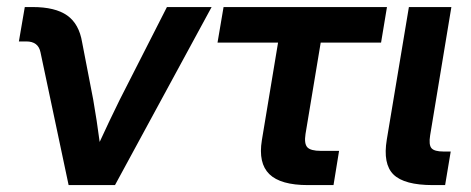

<svg xmlns="http://www.w3.org/2000/svg" viewBox="-20 -536 1365 556"><path d="M178.7 0 97.2 -384.8Q90.8 -416 56.2 -416H34.7L51.8 -515.6H74.2Q140.1 -515.6 174.6 -491.2Q209 -466.8 217.8 -413.6L250 -247.1Q255.4 -216.3 260 -185.8Q264.6 -155.3 268.6 -125Q282.7 -155.8 297.1 -186Q311.5 -216.3 326.7 -247.1L463.4 -515.6H592.8L313 0Z M871.6 0Q792.5 0 760 -31.7Q727.5 -63.5 738.3 -129.9L785.2 -412.6H609.9L627.4 -515.6H1100.6L1083.5 -412.6H908.7L864.7 -147.9Q860.4 -120.1 869.9 -109.6Q879.4 -99.1 909.2 -99.1H961.9L945.8 0Z M1233.4 0Q1150.9 0 1119.6 -30.5Q1088.4 -61 1100.1 -131.8L1164.1 -515.6H1287.1L1225.6 -144Q1221.2 -116.7 1229.5 -106.9Q1237.8 -97.2 1264.6 -97.2H1285.2L1269 0Z"/></svg>

Font: Inter Display SemiBold
Style: Italic
Weight: 600
Italic angle: -9.39999°
Designer: Rasmus Andersson
Foundry: rsms
Version: Version 4.000;git-a52131595